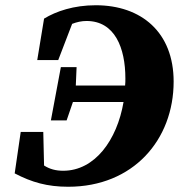

<svg xmlns="http://www.w3.org/2000/svg" viewBox="-20 -692 682 732"><path d="M240 20C488 20 642 -159 642 -381C642 -569 519 -672 345 -672C261 -672 194 -649 148 -621L122 -463H202L255 -601C273 -608 291 -612 310 -612C418 -612 458 -509 458 -393C458 -384 458 -375 457 -366H269L272 -436H212L174 -233H234L258 -303H451C426 -157 341 -41 221 -41C193 -41 170 -47 148 -61L145 -189H59L36 -31C101 3 160 20 240 20Z"/></svg>

Font: Source Serif Pro Black
Style: Italic
Weight: 900
Italic angle: -12°
Designer: Frank Grießhammer
Foundry: Adobe Systems Incorporated
Version: Version 3.001;hotconv 1.0.111;makeotfexe 2.5.65597